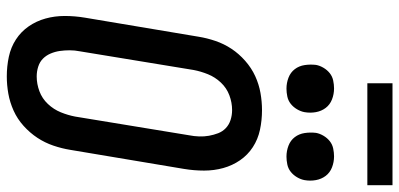

<svg xmlns="http://www.w3.org/2000/svg" viewBox="-325 -842 1175 565"><g transform="rotate(90 262.5 -559.5)"><path d="M205 8Q175 8 147 2Q119 -4 96 -19Q73 -34 57.5 -56.5Q42 -79 34.5 -106Q27 -133 27 -162.5Q27 -192 32 -222L88 -556Q92 -581 100.5 -606Q109 -631 123.5 -653Q138 -675 159 -693.5Q180 -712 204 -723Q228 -734 253.5 -738.5Q279 -743 304 -743Q334 -743 362 -737Q390 -731 413 -716Q436 -701 451.5 -678.5Q467 -656 474.5 -629Q482 -602 482 -572.5Q482 -543 477 -513L421 -179Q417 -154 408.5 -129Q400 -104 385.5 -82Q371 -60 350.5 -41.5Q330 -23 305.5 -12Q281 -1 255.5 3.5Q230 8 205 8ZM205 -80Q227 -80 248.5 -88Q270 -96 286 -113Q302 -130 310.5 -151Q319 -172 323 -193L378 -528Q381 -543 381.5 -558Q382 -573 379.5 -587Q377 -601 372 -614Q367 -627 357 -636.5Q347 -646 333 -650.5Q319 -655 304 -655Q282 -655 260.5 -647Q239 -639 223 -622Q207 -605 198.5 -584Q190 -563 186 -542L131 -207Q128 -192 128 -177Q128 -162 130 -148Q132 -134 137.5 -121Q143 -108 152.5 -98.5Q162 -89 176 -84.5Q190 -80 205 -80ZM441 -815Q424 -815 408.5 -821Q393 -827 383.5 -839.5Q374 -852 371.5 -868.5Q369 -885 371 -902Q373 -913 379.5 -924Q386 -935 395.5 -942.5Q405 -950 417 -952.5Q429 -955 440 -955Q457 -955 472.5 -949Q488 -943 497.5 -930.5Q507 -918 510 -901.5Q513 -885 510 -868Q508 -857 501.5 -846Q495 -835 485.5 -827.5Q476 -820 464 -817.5Q452 -815 441 -815ZM241 -815Q224 -815 208.5 -821Q193 -827 183.5 -839.5Q174 -852 171.5 -868.5Q169 -885 171 -902Q173 -913 179.5 -924Q186 -935 195.5 -942.5Q205 -950 217 -952.5Q229 -955 240 -955Q257 -955 272.5 -949Q288 -943 297.5 -930.5Q307 -918 310 -901.5Q313 -885 310 -868Q308 -857 301.5 -846Q295 -835 285.5 -827.5Q276 -820 264 -817.5Q252 -815 241 -815ZM525 -1053H225V-1127H525Z"/></g></svg>

Font: Iosevka Term Curly SmBd Obl
Style: Regular
Weight: 600
Italic angle: -9°
Designer: Belleve Invis
Foundry: Belleve Invis
Version: Version 32.3.0